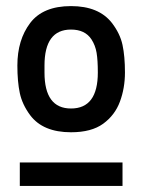

<svg xmlns="http://www.w3.org/2000/svg" viewBox="-20 -812 467 630"><path d="M213 -378Q121 -378 79 -434Q53 -469 45 -506.5Q37 -544 37 -597Q37 -681 79 -736.5Q121 -792 213 -792Q304 -792 347 -737Q374 -702 382 -664.5Q390 -627 390 -574Q390 -523 373.5 -478.5Q357 -434 318.5 -406Q280 -378 213 -378ZM213 -456Q301 -456 301 -574Q301 -614 297 -638.5Q293 -663 280 -683Q259 -715 213 -715Q126 -715 126 -597V-574Q126 -456 213 -456ZM382 -202H45V-279H382Z"/></svg>

Font: Tanohe Sans Medium
Style: Regular
Weight: 500
Designer: Village Type and Design LLC
Foundry: Cooper Hewitt Smithsonian Design Museum
Version: Version 1.00;September 29, 2021;FontCreator 13.0.0.2655 64-b